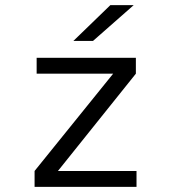

<svg xmlns="http://www.w3.org/2000/svg" viewBox="-20 -724 690 744"><path d="M114 0V-61.5L418.5 -438.5H122V-500H506.5V-438.5L204.5 -61.5H509V0ZM340.5 -565.5H264.5L407.5 -704H498Z"/></svg>

Font: Trispace Light
Style: Regular
Weight: 300
Designer: Tyler Finck
Foundry: Etcetera Type Company
Version: Version 1.210; ttfautohint (v1.8.3)